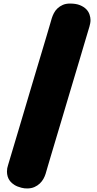

<svg xmlns="http://www.w3.org/2000/svg" viewBox="-20 -995 545 1075"><path d="M100.1 56.2Q76.7 50.3 61 40.5Q45.4 30.8 36.1 18.8Q26.9 6.8 22.9 -6.8Q19 -20.5 19 -34.2Q19 -53.7 24.9 -69.8Q27.3 -78.1 35.4 -105Q43.5 -131.8 55.4 -171.9Q67.4 -211.9 82.5 -262.7Q97.7 -313.5 114.3 -369.6Q130.9 -425.8 148.4 -484.6Q166 -543.5 182.6 -599.1Q199.2 -654.8 214.4 -705.1Q229.5 -755.4 241.2 -794.9Q252.9 -834.5 260.5 -860.4Q268.1 -886.2 270 -893.1Q274.4 -907.2 282 -921.9Q289.6 -936.5 302 -948.2Q314.5 -960 331.5 -967.5Q348.6 -975.1 372.1 -975.1Q405.3 -975.1 427.5 -966.1Q449.7 -957 462.9 -943.4Q476.1 -929.7 481.4 -913.3Q486.8 -897 486.8 -882.8Q486.8 -873 484.9 -863.5Q482.9 -854 480.5 -845.2Q478.5 -838.4 470.7 -812.5Q462.9 -786.6 451.2 -747.1Q439.5 -707.5 424.6 -657.2Q409.7 -606.9 392.8 -551Q376 -495.1 358.6 -436.5Q341.3 -377.9 324.5 -321.8Q307.6 -265.6 292.5 -214.8Q277.3 -164.1 265.4 -124Q253.4 -84 245.6 -57.1Q237.8 -30.3 235.4 -22Q231.4 -8.8 223.6 5.6Q215.8 20 203.1 32.2Q190.4 44.4 172.9 52.2Q155.3 60.1 131.8 60.1Q124.5 60.1 116.5 59.3Q108.4 58.6 100.1 56.2Z"/></svg>

Font: Corben
Style: Bold
Weight: 700
Designer: vernon adams
Foundry: vernon adams
Version: Version 1.101; ttfautohint (v1.6)